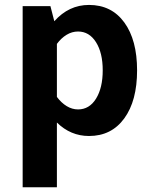

<svg xmlns="http://www.w3.org/2000/svg" viewBox="-20 -558 617 794"><path d="M73.7 -532.7H188.5L204.6 -470.2Q264.6 -537.6 348.1 -537.6Q441.4 -537.6 494.1 -465.1Q546.9 -392.6 546.9 -267.1Q546.9 -141.1 493.9 -68.4Q440.9 4.4 348.1 4.4Q272 4.4 215.3 -51.3V216.3H73.7ZM302.7 -427.7Q277.8 -427.7 255.4 -414.1Q232.9 -400.4 215.3 -376.5V-157.2Q233.4 -132.8 255.9 -119.1Q278.3 -105.5 302.7 -105.5Q349.6 -105.5 377.2 -150.1Q404.8 -194.8 404.8 -267.1Q404.8 -339.4 377 -383.5Q349.1 -427.7 302.7 -427.7Z"/></svg>

Font: Estedad-FD Bold
Style: Regular
Weight: 700
Designer: Amin Abedi
Version: Version 7.3